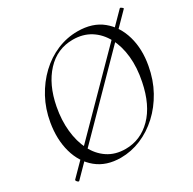

<svg xmlns="http://www.w3.org/2000/svg" viewBox="-145 -786 955 948"><g transform="rotate(-30 332.5 -312.0)"><path d="M47.8 8.4Q45.8 10.4 41.4 7.5Q37 4.6 34.2 -0.2Q31.4 -5 33.4 -7L647.8 -630.2Q649.8 -632.2 654.2 -629.8Q658.6 -627.4 662.4 -623.6Q666.2 -619.8 663.2 -617.6ZM284.2 12Q202.6 12 148.8 -31.9Q95 -75.8 74.3 -149.8Q53.6 -223.8 68.8 -313Q80.8 -383.8 112.8 -442.8Q144.8 -501.8 190.7 -545.3Q236.6 -588.8 292.6 -612.4Q348.6 -636 409.4 -636Q494.6 -636 548.6 -591.8Q602.6 -547.6 623.5 -474.2Q644.4 -400.8 628.2 -313Q615.2 -240.2 582.2 -180.6Q549.2 -121 502.2 -77.8Q455.2 -34.6 399.3 -11.3Q343.4 12 284.2 12ZM326.4 -14Q411.8 -14 474.7 -77.3Q537.6 -140.6 561.4 -260Q576.6 -333.8 570.1 -397.6Q563.6 -461.4 537.7 -509.7Q511.8 -558 469 -585Q426.2 -612 368.8 -612Q279.4 -612 217.8 -545.6Q156.2 -479.2 134.6 -366Q121.2 -295.8 127.6 -232.4Q134 -169 158.6 -119.8Q183.2 -70.6 225.6 -42.3Q268 -14 326.4 -14Z"/></g></svg>

Font: Cormorant Infant Light
Style: Italic
Weight: 300
Italic angle: -10°
Designer: Christian Thalmann (Catharsis Fonts)
Foundry: Catharsis Fonts
Version: Version 4.001